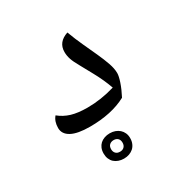

<svg xmlns="http://www.w3.org/2000/svg" viewBox="-162 -534 737 823"><g transform="rotate(-30 207.0 -123.0)"><path d="M156.2 0Q95.2 0 64.7 -16.6Q34.2 -33.2 34.2 -63.5Q34.2 -95.7 51.8 -116.2Q76.7 -95.7 108.6 -85.9Q140.6 -76.2 188 -76.2Q254.4 -76.2 323.7 -96.7Q308.1 -141.1 282.2 -188.5L248 -251Q232.9 -277.3 226.8 -295.4Q220.7 -313.5 220.7 -332Q220.7 -380.9 273.4 -398.4Q288.6 -357.4 305.7 -320.6Q322.8 -283.7 337.4 -251.5Q352.1 -219.2 361.8 -191.4Q371.6 -163.6 371.6 -140.6Q371.6 -126 362.3 -98.4Q353 -70.8 336.4 -39.1Q263.7 0 156.2 0ZM218.8 -447.3ZM214.4 29.3ZM214.4 51.8ZM280.3 127.9Q280.3 143.1 275.1 155Q270 167 261.2 174.8Q252.4 182.6 240.5 187Q228.5 191.4 213.9 191.4Q199.7 191.4 187.5 187Q175.3 182.6 166.7 174.8Q158.2 167 153.3 155.3Q148.4 143.6 148.4 128.9Q148.4 113.8 153.3 102.3Q158.2 90.8 166.7 83Q175.3 75.2 187.5 70.8Q199.7 66.4 214.4 66.4Q228.5 66.4 240.5 70.8Q252.4 75.2 261.2 83Q270 90.8 275.1 102.1Q280.3 113.3 280.3 127.9ZM242.2 128.9Q242.2 114.7 234.4 107.4Q226.6 100.1 214.4 100.1Q201.7 100.1 193.6 107.4Q185.5 114.7 185.5 128.9Q185.5 141.6 192.9 149.4Q200.2 157.2 213.9 157.2Q227.1 157.2 234.6 149.4Q242.2 141.6 242.2 128.9ZM218.8 201.2ZM214.4 51.8Z"/></g></svg>

Font: Noto Naskh Arabic
Style: Regular
Weight: 400
Designer: Monotype Design team
Foundry: Monotype Imaging Inc.
Version: Version 1.01